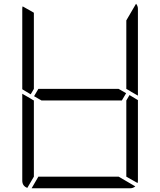

<svg xmlns="http://www.w3.org/2000/svg" viewBox="-20 -1006 856 1026"><path d="M161 -735V-531L144 -502L99 -529V-959Q99 -968 101 -972L161 -938ZM672 -498 717 -471V-41Q717 -32 715 -28L655 -62V-265V-469ZM717 -959V-500V-495L682 -515L671 -522L655 -531V-735V-897L707 -986Q717 -974 717 -959ZM631 -469H408H202L162 -492L185 -531H408H614L654 -508ZM614 -62 703 -10Q691 0 676 0H408H149L185 -62H408ZM126 -2Q99 -12 99 -41V-500V-505L139 -482L152 -474L161 -469V-265V-62Z"/></svg>

Font: DSEG7 Modern
Style: Light
Weight: 300
Designer: Keshikan(Twitter:@keshinomi_88pro)
Version: Version 0.46